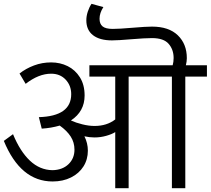

<svg xmlns="http://www.w3.org/2000/svg" viewBox="-20 -983 1101 1003"><path d="M1061 -583H948V0H878V-583H652V0H582V-293Q565 -282 535 -273.5Q505 -265 474 -265Q447 -265 421 -271Q439 -235 439 -196Q439 -150 416 -113.5Q393 -77 351 -56Q309 -35 255 -35Q87 -35 0 -247L48 -282Q85 -192 136.5 -143.5Q188 -95 254 -94Q306 -95 337.5 -125Q369 -155 369 -201Q369 -239 349.5 -269.5Q330 -300 292 -327Q247 -314 198 -311L183 -371Q352 -376 352 -491Q352 -536 323 -567Q294 -598 247 -598Q182 -598 114 -545L82 -599Q115 -625 157.5 -641Q200 -657 247 -657Q294 -657 333.5 -637.5Q373 -618 397.5 -579Q422 -540 422 -484Q422 -401 351 -354Q351 -354 351.5 -354Q352 -354 352 -353Q376 -342 410 -333.5Q444 -325 474 -325Q538 -325 582 -359V-583H447V-642H882Q887 -660 887 -680Q887 -724 861 -754Q835 -784 774 -784Q738 -784 666 -778Q596 -772 565 -772Q501 -772 466 -799Q431 -826 431 -877Q431 -899 438.5 -922Q446 -945 458 -963L520 -946Q500 -915 500 -885Q500 -858 516 -845Q532 -832 569 -832Q602 -832 672 -838Q742 -844 774 -844Q862 -844 909 -798.5Q956 -753 956 -679Q956 -662 951 -642H1061Z"/></svg>

Font: Martel Sans Light
Style: Regular
Weight: 300
Designer: Dan Reynolds and Mathieu Réguer
Foundry: Dan Reynolds and Mathieu Réguer
Version: Version 1.002; ttfautohint (v1.1) -l 5 -r 5 -G 72 -x 0 -D la